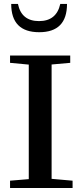

<svg xmlns="http://www.w3.org/2000/svg" viewBox="-20 -941 414 961"><path d="M176.3 -779.8Q36.1 -779.8 36.1 -921.4H69.8Q87.4 -835.4 175.3 -835.4Q262.7 -835.4 281.7 -921.4H315.4Q315.4 -779.8 176.3 -779.8ZM30.3 0V-36.6L124 -44.4V-617.7L30.3 -626.5V-663.1H331.5V-626.5L238.3 -618.2V-45.9L343.3 -36.6V0Z"/></svg>

Font: Elstob 8pt Medium
Style: Regular
Weight: 500
Designer: Peter S. Baker
Version: Version 1.015